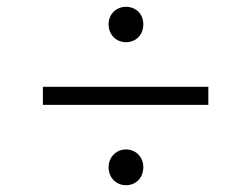

<svg xmlns="http://www.w3.org/2000/svg" viewBox="-20 -666 740 564"><path d="M299 -595C299 -563 322 -542 350 -542C379 -542 401 -563 401 -595C401 -625 379 -646 350 -646C322 -646 299 -625 299 -595ZM106 -411V-358H592V-411ZM299 -175C299 -143 322 -122 350 -122C379 -122 401 -143 401 -175C401 -205 379 -227 350 -227C322 -227 299 -205 299 -175Z"/></svg>

Font: Kawkab Mono Light
Style: Regular
Weight: 300
Monospace: yes
Designer: Abdullah Arif
Foundry: Abdullah Arif
Version: Version 1.000;PS 000.500;hotconv 1.0.88;makeotf.lib2.5.64775